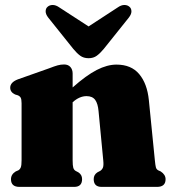

<svg xmlns="http://www.w3.org/2000/svg" viewBox="-20 -732 672 752"><path d="M264.5 -444V-389.5Q318 -437 359 -458Q400 -479 436 -479Q494 -479 525.2 -441.8Q556.5 -404.5 563 -340L586.5 -104.5Q588.5 -84.5 590.5 -76.8Q592.5 -69 599.5 -65L609.5 -60.5Q628.5 -48 628.5 -30Q628.5 0 595 0H378Q347 0 347 -30.5Q347 -47.5 361.5 -57L372 -62.5Q379 -66.5 382.8 -74.8Q386.5 -83 384.5 -103L366 -296.5Q363.5 -326 352.8 -340.8Q342 -355.5 319 -355.5Q291 -355.5 264.5 -331.5V-331V-104.5Q264.5 -83.5 267 -75Q269.5 -66.5 276.5 -62.5L287 -57Q301.5 -47.5 301.5 -30.5Q301.5 0 270.5 0H56.5Q23 0 23 -30Q23 -49 41.5 -60.5L52 -65Q58.5 -69 61.5 -76.8Q64.5 -84.5 64.5 -104.5V-327.5Q64.5 -343.5 60.8 -349.8Q57 -356 49 -359L39 -362Q20 -371 20 -388.5Q20 -409.5 49.5 -421L172.5 -464.5Q193 -472.5 205.5 -476Q218 -479.5 231 -479.5Q247 -479.5 255.8 -469.5Q264.5 -459.5 264.5 -444ZM386.5 -540.5Q372.5 -523.5 359.2 -513.8Q346 -504 327 -504Q307.5 -504 294.2 -513.8Q281 -523.5 267 -540.5L169 -663Q158.5 -676.5 158.8 -687.8Q159 -699 166 -705Q174 -712.5 186.5 -712.5Q199 -712.5 213 -702.5L327 -628.5L440.5 -702.5Q454.5 -712.5 467 -712.5Q479.5 -712.5 487.5 -705Q494.5 -699 494.8 -687.8Q495 -676.5 484.5 -663Z"/></svg>

Font: Fraunces 72pt S050 Black
Style: Regular
Weight: 900
Version: Version 1.000; ttfautohint (v1.8.3)